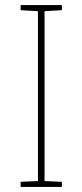

<svg xmlns="http://www.w3.org/2000/svg" viewBox="-20 -734 323 754"><path d="M223 0H61V-20L129 -23V-690L61 -694V-714H223V-694L155 -690V-23L223 -20Z"/></svg>

Font: Noto Sans Tamil Thin
Style: Regular
Weight: 100
Designer: Jelle Bosma - Monotype Design Team
Foundry: Monotype Imaging Inc.
Version: Version 2.004; ttfautohint (v1.8.4.7-5d5b)